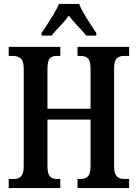

<svg xmlns="http://www.w3.org/2000/svg" viewBox="-20 -951 696 971"><path d="M24 0V-46H52Q74 -46 87 -60Q100 -74 100 -111V-604Q100 -642 85 -655Q70 -668 47 -668H24V-714H285V-668H265Q243 -668 231.5 -655Q220 -642 220 -604V-401H438V-603Q438 -642 425.5 -655Q413 -668 389 -668H372V-714H633V-668H605Q583 -668 570 -655Q557 -642 557 -603V-109Q557 -73 570.5 -59.5Q584 -46 605 -46H633V0H372V-46H390Q413 -46 425.5 -60Q438 -74 438 -113V-346H220V-111Q220 -74 231.5 -60Q243 -46 265 -46H285V0ZM190 -784Q203 -803 220 -829Q237 -855 253 -882Q269 -909 278 -931H380Q389 -909 404.5 -882Q420 -855 437.5 -829Q455 -803 467 -784V-771H416Q400 -791 373.5 -819Q347 -847 328 -872Q310 -846 284.5 -820Q259 -794 241 -771H190Z"/></svg>

Font: Noto Serif ExtraCondensed SemiBold
Style: Regular
Weight: 600
Width: 2
Designer: Monotype Design Team
Foundry: Monotype Imaging Inc.
Version: Version 2.015; ttfautohint (v1.8.4.7-5d5b)